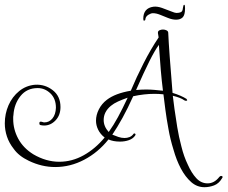

<svg xmlns="http://www.w3.org/2000/svg" viewBox="-22 -658 948 800"><path d="M830 122Q799 122 775 101Q750 79 731.5 44Q713 9 701 -34Q687 -79 680 -120Q672 -163 667 -201.5Q662 -240 659 -265Q649 -266 640 -266.5Q631 -267 622 -267Q600 -267 578 -264.5Q556 -262 533 -257Q510 -206 488.5 -167Q467 -128 446 -97Q458 -92 471 -87.5Q484 -83 497 -83Q508 -83 518 -87Q528 -91 535 -101Q536 -102 538 -102Q540 -102 542 -100Q544 -98 541 -93Q532 -80 515 -74Q498 -68 478 -68Q450 -68 430 -77Q387 -23 329 7.5Q271 38 208 38Q180 38 152.5 31.5Q125 25 98 12Q56 -8 35 -38Q16 -62 7 -89Q-2 -116 -2 -144Q-2 -184 13.5 -219.5Q29 -255 58 -278.5Q87 -302 125 -305Q166 -307 198 -282Q230 -257 230 -212Q230 -178 209.5 -156.5Q189 -135 162 -135Q158 -135 154 -135.5Q150 -136 146 -137Q142 -138 142 -144Q142 -151 147 -151Q152 -151 155.5 -149.5Q159 -148 163 -148Q183 -148 196.5 -164.5Q210 -181 211 -209Q211 -247 188 -269Q165 -291 135 -291Q90 -291 63.5 -258Q37 -225 34 -179Q33 -175 33 -171Q33 -167 33 -162Q33 -119 54 -80Q75 -41 117 -15Q170 16 225 16Q278 16 326.5 -11Q375 -38 414 -85Q396 -99 387 -117.5Q378 -136 378 -155Q378 -179 390 -202.5Q402 -226 423 -242Q458 -269 523 -280Q546 -335 576 -394Q606 -453 639 -502L636 -520V-522Q636 -529 643 -532Q650 -535 657 -535Q665 -535 672 -531.5Q679 -528 679 -521Q682 -451 697 -271Q714 -266 729 -259.5Q744 -253 755 -246L758 -241Q758 -238 753 -238Q750 -238 746 -240Q731 -251 698 -259L705 -204Q710 -169 716.5 -128.5Q723 -88 734 -47Q744 -6 761 29Q776 63 796 84.5Q816 106 843 106Q871 106 892 79Q896 75 899 75Q903 75 905 77.5Q907 80 903 85Q890 107 870 114.5Q850 122 830 122ZM657 -280Q652 -319 648 -365Q644 -411 640 -471Q623 -448 600.5 -403Q578 -358 545 -283Q556 -284 566.5 -284.5Q577 -285 587 -285Q604 -285 621 -283.5Q638 -282 657 -280ZM431 -108Q451 -136 469.5 -170Q488 -204 510 -251Q487 -243 469.5 -235Q452 -227 440 -217Q410 -192 410 -158Q410 -131 431 -108ZM578 -572Q575 -572 575 -580Q575 -624 617 -630Q633 -632 653 -625Q673 -618 690 -611Q707 -604 713 -604Q725 -604 732 -607.5Q739 -611 740 -624Q741 -629 742 -633.5Q743 -638 745 -638Q748 -638 748.5 -633Q749 -628 749 -623Q749 -595 739 -585.5Q729 -576 712 -576Q696 -576 678.5 -583Q661 -590 645 -596.5Q629 -603 615 -603Q607 -603 596.5 -596.5Q586 -590 584 -580Q584 -572 578 -572Z"/></svg>

Font: Puppies Play
Style: Regular
Weight: 400
Designer: Robert E. Leuschke
Foundry: Robert E. Leuschke
Version: Version 1.010; ttfautohint (v1.8.3)